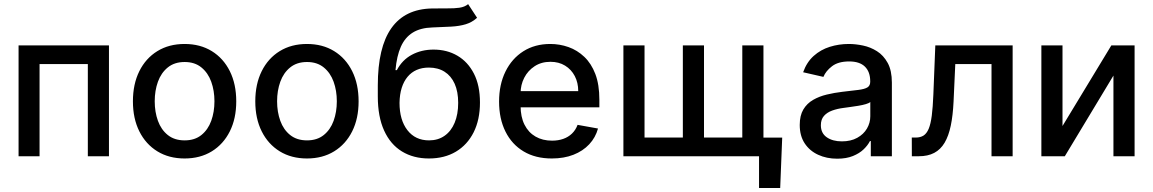

<svg xmlns="http://www.w3.org/2000/svg" viewBox="-20 -769 5676 945"><path d="M71.4 0V-545.5H516.3V0H412.3V-453.8H174.7V0Z M888.5 11Q811.8 11 754.6 -24.1Q697.4 -59.3 665.8 -122.5Q634.2 -185.7 634.2 -270.2Q634.2 -355.1 665.8 -418.7Q697.4 -482.2 754.6 -517.4Q811.8 -552.6 888.5 -552.6Q965.2 -552.6 1022.4 -517.4Q1079.5 -482.2 1111.2 -418.7Q1142.8 -355.1 1142.8 -270.2Q1142.8 -185.7 1111.2 -122.5Q1079.5 -59.3 1022.4 -24.1Q965.2 11 888.5 11ZM888.8 -78.1Q938.6 -78.1 971.2 -104.4Q1003.9 -130.7 1019.7 -174.4Q1035.5 -218 1035.5 -270.6Q1035.5 -322.8 1019.7 -366.7Q1003.9 -410.5 971.2 -437.1Q938.6 -463.8 888.8 -463.8Q838.8 -463.8 805.9 -437.1Q773.1 -410.5 757.3 -366.7Q741.5 -322.8 741.5 -270.6Q741.5 -218 757.3 -174.4Q773.1 -130.7 805.9 -104.4Q838.8 -78.1 888.8 -78.1Z M1490.8 11Q1414.1 11 1356.9 -24.1Q1299.7 -59.3 1268.1 -122.5Q1236.5 -185.7 1236.5 -270.2Q1236.5 -355.1 1268.1 -418.7Q1299.7 -482.2 1356.9 -517.4Q1414.1 -552.6 1490.8 -552.6Q1567.5 -552.6 1624.6 -517.4Q1681.8 -482.2 1713.4 -418.7Q1745 -355.1 1745 -270.2Q1745 -185.7 1713.4 -122.5Q1681.8 -59.3 1624.6 -24.1Q1567.5 11 1490.8 11ZM1491.1 -78.1Q1540.8 -78.1 1573.5 -104.4Q1606.2 -130.7 1622 -174.4Q1637.8 -218 1637.8 -270.6Q1637.8 -322.8 1622 -366.7Q1606.2 -410.5 1573.5 -437.1Q1540.8 -463.8 1491.1 -463.8Q1441.1 -463.8 1408.2 -437.1Q1375.4 -410.5 1359.6 -366.7Q1343.8 -322.8 1343.8 -270.6Q1343.8 -218 1359.6 -174.4Q1375.4 -130.7 1408.2 -104.4Q1441.1 -78.1 1491.1 -78.1Z M2284.1 -748.6 2328.1 -681.5Q2303.6 -659.1 2272.5 -649.7Q2241.5 -640.3 2201 -638Q2160.5 -635.7 2108.3 -633.9Q2049.4 -632.1 2011.4 -608.5Q1973.4 -584.9 1952.9 -538.9Q1932.5 -492.9 1926.5 -423.7H1933.2Q1959.9 -474.4 2007.3 -499.6Q2054.7 -524.9 2114 -524.9Q2180 -524.9 2231.5 -494.7Q2283 -464.5 2312.7 -406.4Q2342.3 -348.4 2342.3 -264.6Q2342.3 -179.7 2311.3 -117.9Q2280.2 -56.1 2223.9 -22.5Q2167.6 11 2091.3 11Q2014.9 11 1958.3 -23.6Q1901.6 -58.2 1870.6 -126.4Q1839.5 -194.6 1839.5 -294.7V-348.7Q1839.5 -535.9 1906.2 -630.3Q1973 -724.8 2105.8 -727.3Q2148.8 -728.3 2182.5 -727.8Q2216.3 -727.3 2241.7 -731Q2267 -734.7 2284.1 -748.6ZM2091.6 -78.1Q2136 -78.1 2168.1 -100.7Q2200.3 -123.2 2217.7 -164.8Q2235.1 -206.3 2235.1 -262.8Q2235.1 -318.2 2217.7 -356.9Q2200.3 -395.6 2168 -416Q2135.7 -436.4 2090.6 -436.4Q2057.2 -436.4 2030.9 -424.9Q2004.6 -413.4 1986 -391Q1967.3 -368.6 1957.2 -336.5Q1947.1 -304.3 1946.4 -262.8Q1946.4 -178.3 1985.3 -128.2Q2024.1 -78.1 2091.6 -78.1Z M2696 11Q2615.4 11 2557.4 -23.6Q2499.3 -58.2 2467.9 -121.3Q2436.4 -184.3 2436.4 -269.2Q2436.4 -353 2467.9 -416.9Q2499.3 -480.8 2555.9 -516.7Q2612.6 -552.6 2688.6 -552.6Q2734.7 -552.6 2778.1 -537.3Q2821.4 -522 2855.8 -489.3Q2890.3 -456.7 2910.2 -404.7Q2930 -352.6 2930 -278.4V-240.8H2496.4V-320.3H2826Q2826 -362.2 2808.9 -394.7Q2791.9 -427.2 2761.2 -446Q2730.5 -464.8 2689.3 -464.8Q2644.5 -464.8 2611.3 -443Q2578.1 -421.2 2560.2 -386.2Q2542.3 -351.2 2542.3 -310.4V-248.2Q2542.3 -193.5 2561.6 -155.2Q2581 -116.8 2615.8 -96.8Q2650.6 -76.7 2697.1 -76.7Q2727.3 -76.7 2752.1 -85.4Q2777 -94.1 2795.1 -111.5Q2813.2 -128.9 2822.8 -154.5L2923.3 -136.4Q2911.2 -92 2880.1 -58.8Q2849.1 -25.6 2802.4 -7.3Q2755.7 11 2696 11Z M3829.9 -91.6 3820 156.2H3715.9V0H3648.1V-91.6ZM3048.3 -545.5H3152.3V-92H3340.9V-545.5H3445V-92H3633.5V-545.5H3737.6V0H3048.3Z M4100.5 12.1Q4048.7 12.1 4006.7 -7.3Q3964.8 -26.6 3940.5 -63.6Q3916.2 -100.5 3916.2 -154.1Q3916.2 -200.3 3933.9 -230.1Q3951.7 -259.9 3981.9 -277.3Q4012.1 -294.7 4049.4 -303.6Q4086.6 -312.5 4125.4 -317.1Q4174.4 -322.8 4204.9 -326.5Q4235.4 -330.3 4249.3 -338.8Q4263.1 -347.3 4263.1 -366.5V-369Q4263.1 -415.5 4237 -441.1Q4210.9 -466.6 4159.4 -466.6Q4105.8 -466.6 4075.1 -443Q4044.4 -419.4 4032.7 -390.6L3932.9 -413.4Q3950.6 -463.1 3984.9 -493.8Q4019.2 -524.5 4063.9 -538.5Q4108.7 -552.6 4158 -552.6Q4190.7 -552.6 4227.5 -544.9Q4264.2 -537.3 4296.3 -517Q4328.5 -496.8 4349.1 -459.3Q4369.7 -421.9 4369.7 -362.2V0H4266V-74.6H4261.7Q4251.4 -54 4230.8 -34.1Q4210.2 -14.2 4177.9 -1.1Q4145.6 12.1 4100.5 12.1ZM4123.6 -73.2Q4167.6 -73.2 4199 -90.6Q4230.5 -108 4247 -136.2Q4263.5 -164.4 4263.5 -196.7V-267Q4257.8 -261.4 4241.7 -256.6Q4225.5 -251.8 4204.9 -248.4Q4184.3 -245 4164.8 -242.4Q4145.2 -239.7 4132.1 -237.9Q4101.2 -234 4075.8 -224.8Q4050.4 -215.6 4035.3 -198.3Q4020.2 -181.1 4020.2 -152.7Q4020.2 -113.3 4049.4 -93.2Q4078.5 -73.2 4123.6 -73.2Z M4468 0 4467.7 -92H4487.2Q4509.9 -92 4525.4 -101.7Q4540.8 -111.5 4550.8 -134.9Q4560.7 -158.4 4566.1 -199.8Q4571.4 -241.1 4573.9 -304L4583.5 -545.5H4964.1V0H4860.1V-453.8H4681.8L4673.3 -268.5Q4670.1 -201 4659.6 -150.6Q4649.1 -100.1 4629.3 -66.6Q4609.4 -33 4578.1 -16.5Q4546.9 0 4502.1 0Z M5209.5 -148.8 5449.9 -545.5H5564.3V0H5460.2V-397L5220.9 0H5105.5V-545.5H5209.5Z"/></svg>

Font: InterMG Medium
Style: Regular
Weight: 500
Designer: Rasmus Andersson
Foundry: rsms
Version: Version 3.019;December 26, 2023;FontCreator 15.0.0.2955 64-b